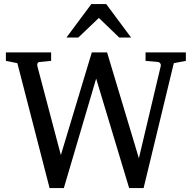

<svg xmlns="http://www.w3.org/2000/svg" viewBox="-20 -936 971 972"><path d="M859.9 -616.2 707 16.1H633.8L466.8 -538.1L303.2 16.1H231L67.9 -616.2L9.8 -627.9V-670.9H238.8V-627.9L179.2 -622.1Q172.4 -621.1 169.9 -615Q167.5 -608.9 168.9 -602.1L288.1 -150.9L444.8 -670.9H522L683.1 -134.8L793.9 -602.1Q795.4 -608.9 791.5 -615Q787.6 -621.1 779.8 -622.1L716.8 -627.9V-670.9H920.9V-627.9ZM583.5 -746.1 480.5 -845.2 376.5 -746.1H316.4L442.4 -915.5H517.6L643.6 -746.1Z"/></svg>

Font: Charis SIL Viet
Style: Regular
Weight: 400
Foundry: SIL International
Version: Version 5.000